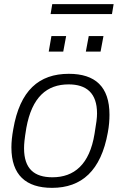

<svg xmlns="http://www.w3.org/2000/svg" viewBox="-20 -894 584 926"><path d="M224 -826H520L528 -874H232ZM215 -645H285L299 -720H228ZM394 -645H465L479 -720H408ZM231 12C374 12 467 -71 500 -255C506 -287 508 -315 508 -341C508 -476 439 -538 312 -538C168 -538 76 -458 44 -271C38 -238 35 -209 35 -183C35 -50 105 12 231 12ZM233 -39C145 -39 96 -80 96 -179C96 -199 98 -223 107 -277C134 -426 206 -487 311 -487C397 -487 448 -445 448 -347C448 -326 445 -302 436 -249C412 -100 337 -39 233 -39Z"/></svg>

Font: Archivo ExtraLight
Style: Italic
Weight: 200
Italic angle: -10°
Designer: Hector Gatti
Foundry: Omnibus-Type
Version: Version 2.001